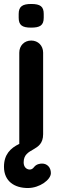

<svg xmlns="http://www.w3.org/2000/svg" viewBox="-26 -739 306 966"><path d="M230 132C230 102 210 84 186 84C176 84 157 86 145 102C139 110 132 114 124 114C108 114 93 102 93 78C93 0 191 29 191 -64V-474C191 -509 166 -535 131 -535C96 -535 71 -509 71 -474V-15C27 6 -6 38 -6 100C-6 174 48 207 114 207C174 207 230 165 230 132ZM194 -650V-669C194 -706 177 -719 131 -719C88 -719 68 -707 68 -669V-650C68 -613 85 -600 130 -600C175 -600 194 -611 194 -650Z"/></svg>

Font: Hotpoint
Style: Bold
Weight: 700
Designer: Andrew Paglinawan, Luciano Perondi, Riccardo Olocco
Foundry: CAST Cooperativa Anonima Servizi Tipografici
Version: Version 1.000;PS 2.1;hotconv 16.6.51;makeotf.lib2.5.65220